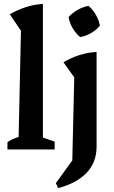

<svg xmlns="http://www.w3.org/2000/svg" viewBox="-20 -763 583 980"><path d="M18 0V-37Q29 -45 42.5 -51.5Q56 -58 75 -64L87 -606L30 -690Q68 -712 110 -726Q152 -740 199 -743V-61L259 -40V0ZM277 197 265 172 349 56 359 -368 304 -445Q342 -468 384 -481.5Q426 -495 473 -498V-15Q473 66 421.5 119.5Q370 173 277 197ZM432 -733Q454 -714 469.5 -687Q485 -660 490 -632Q472 -610 444.5 -594Q417 -578 389 -574Q367 -592 351 -619Q335 -646 330 -676Q349 -697 376 -712.5Q403 -728 432 -733Z"/></svg>

Font: Piazzolla SemiBold
Style: Regular
Weight: 600
Designer: Juan Pablo del Peral
Foundry: Huerta Tipografica
Version: Version 1.330